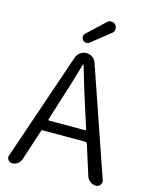

<svg xmlns="http://www.w3.org/2000/svg" viewBox="-137 -1033 875 1119"><g transform="rotate(15 300.5 -473.5)"><path d="M414.1 -884.8 301.8 -795.9Q293 -789.1 281.2 -790Q269.5 -791 261.7 -799.8Q253.9 -808.6 254.4 -820.3Q254.9 -832 263.7 -839.8L369.1 -938.5Q378.9 -947.3 392.6 -947.3Q393.6 -947.3 395.5 -947.3Q410.2 -946.3 419.4 -935.1Q428.7 -923.8 427.2 -908.7Q425.8 -893.6 414.1 -884.8ZM186.5 -302.7Q185.5 -300.8 187 -298.3Q188.5 -295.9 191.4 -295.9H407.2Q410.2 -295.9 412.1 -298.3Q414.1 -300.8 413.1 -302.7L377 -415Q348.6 -499 301.8 -661.1Q300.8 -663.1 298.8 -663.1Q296.9 -663.1 296.9 -661.1Q264.6 -546.9 221.7 -415ZM552.7 0Q533.2 0 517.6 -11.7Q502 -23.4 496.1 -42L438.5 -223.6Q435.5 -231.4 428.7 -231.4H169.9Q163.1 -231.4 161.1 -223.6L100.6 -39.1Q94.7 -21.5 80.1 -10.7Q65.4 0 46.9 0Q31.2 0 22.5 -12.7Q16.6 -20.5 16.6 -29.3Q16.6 -34.2 18.6 -39.1L240.2 -688.5Q247.1 -708 263.7 -720.2Q280.3 -732.4 300.8 -732.4Q321.3 -732.4 337.9 -720.2Q354.5 -708 360.4 -688.5L583 -42Q585 -36.1 585 -31.2Q585 -21.5 578.1 -12.7Q569.3 0 552.7 0Z"/></g></svg>

Font: Gen Jyuu Gothic Normal
Style: Regular
Weight: 300
Designer: [Source Han Sans]
Ryoko NISHIZUKA  (kana & ideographs); Paul D. Hunt (Latin, Greek & Cyrillic); Wenlong ZHANG  (bopomofo
Version: Version 1.002.20150607